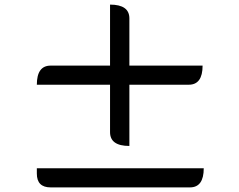

<svg xmlns="http://www.w3.org/2000/svg" viewBox="-20 -828 1040 834"><path d="M542 -460V-194Q458 -194 458 -254V-460H140Q140 -543 200 -543H458V-808Q542 -808 542 -748V-543H860Q860 -460 800 -460ZM865 -97Q865 -14 805 -14H200Q140 -14 140 -74V-97H865Z"/></svg>

Font: Swei Half Moon CJK SC
Style: Medium
Weight: 500
Version: Version 2.071